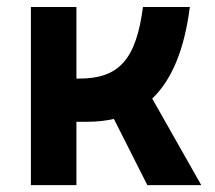

<svg xmlns="http://www.w3.org/2000/svg" viewBox="-20 -538 626 558"><path d="M69.8 0H202.1V-184.1H234.4C261.7 -184.1 287.6 -187 311 -192.4L408.2 0H564.9L422.4 -251.5C480 -306.6 516.1 -395 531.7 -517.6H395.5C375.5 -365.2 326.2 -309.6 210 -309.6H202.1V-517.6H69.8Z"/></svg>

Font: CaskaydiaCove Nerd Font
Style: Bold
Weight: 700
Designer: Aaron Bell
Foundry: Saja Typeworks
Version: Version 2111.1;Nerd Fonts 2.3.0